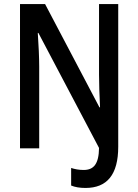

<svg xmlns="http://www.w3.org/2000/svg" viewBox="-20 -827 684 950"><path d="M403 103C509 103 565 38 565 -101V-807H470V-458C470 -415 472 -355 475 -296H472L203 -807H79V-93H174V-497C174 -541 171 -606 167 -664H170L470 -95C469 -16 444 14 394 14C370 14 350 10 332 4V91C351 99 375 103 403 103Z"/></svg>

Font: Noto Sans Kannada UI Condensed Medium
Style: Regular
Weight: 500
Width: 3
Designer: Jelle Bosma - Monotype Design Team
Foundry: Monotype Imaging Inc.
Version: Version 2.005